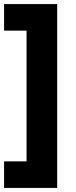

<svg xmlns="http://www.w3.org/2000/svg" viewBox="-20 -720 370 940"><path d="M260 -700V200H0V70H110V-570H0V-700Z"/></svg>

Font: Fivo Sans Modern Heavy
Style: Regular
Weight: 900
Designer: Alexander Slobzheninov
Foundry: Alexander Slobzheninov
Version: 1.0